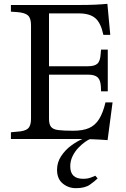

<svg xmlns="http://www.w3.org/2000/svg" viewBox="-20 -726 660 1003"><path d="M542 6Q504 3 464.5 1.5Q425 0 398 0H37V-35L68 -38Q110 -40 126 -54.5Q142 -69 142 -105V-595Q142 -631 126 -645.5Q110 -660 68 -663L37 -665V-700H400Q441 -700 475 -701.5Q509 -703 541 -706L556 -544H520Q507 -606 478 -631Q449 -656 392 -656H236V-380H440Q475 -380 489.5 -394Q504 -408 506 -446L508 -467H543V-249H508L507 -274Q505 -308 490 -322Q475 -336 440 -336H236V-105Q236 -77 246.5 -63.5Q257 -50 284.5 -46.5Q312 -43 362 -43Q413 -43 445 -57Q477 -71 497.5 -103.5Q518 -136 531 -191H568ZM377 257Q337 257 307.5 232.5Q278 208 278 161Q278 122 299.5 89.5Q321 57 352.5 34Q384 11 411 0H452Q442 3 425 15Q408 27 390 45.5Q372 64 359.5 89Q347 114 347 143Q347 208 414 208Q437 208 453.5 202Q470 196 478 192L490 206Q476 220 450 238.5Q424 257 377 257Z"/></svg>

Font: Hedvig Letters Serif 18pt
Style: Regular
Weight: 400
Designer: Alexander Örn & Tor Weibull
Foundry: Kanon Foundry
Version: Version 1.000